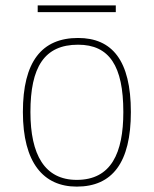

<svg xmlns="http://www.w3.org/2000/svg" viewBox="-20 -683 571 713"><path d="M120 -638H410V-663H120ZM265 10C397 10 466 -79 466 -267C466 -459 396 -542 270 -542C135 -542 65 -454 65 -267C65 -79 141 10 265 10ZM265 -15C146 -15 93 -108 93 -267C93 -433 144 -517 270 -517C386 -517 438 -438 438 -267C438 -115 393 -15 265 -15Z"/></svg>

Font: Noto Serif Sinhala Thin
Style: Regular
Weight: 100
Designer: Jelle Bosma - Monotype Design Team
Foundry: Monotype Imaging Inc.
Version: Version 2.007